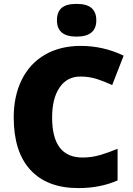

<svg xmlns="http://www.w3.org/2000/svg" viewBox="-20 -961 689 991"><path d="M395 -565.9Q326.2 -565.9 287.6 -509.5Q249 -453.1 249 -354Q249 -147.9 405.8 -147.9Q453.1 -147.9 497.6 -161.1Q542 -174.3 586.9 -192.9V-29.8Q497.6 9.8 384.8 9.8Q223.1 9.8 137 -84Q50.8 -177.7 50.8 -355Q50.8 -465.8 92.5 -549.8Q134.3 -633.8 212.6 -679Q291 -724.1 397 -724.1Q512.7 -724.1 618.2 -673.8L559.1 -522Q519.5 -540.5 480 -553.2Q440.4 -565.9 395 -565.9ZM273.9 -856Q273.9 -898.9 297.9 -919.9Q321.8 -940.9 375 -940.9Q428.2 -940.9 452.6 -919.4Q477.1 -897.9 477.1 -856Q477.1 -772 375 -772Q273.9 -772 273.9 -856Z"/></svg>

Font: Open Sans ExtBd
Style: Bold
Weight: 800
Foundry: Ascender Corporation
Version: Version 1.10